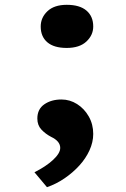

<svg xmlns="http://www.w3.org/2000/svg" viewBox="-20 -562 522 797"><path d="M175 215 123 153Q171 129 200.5 101.5Q230 74 230 52Q230 38 220.5 26.5Q211 15 192 6Q169 -6 152 -24Q135 -42 135 -70Q135 -109 164 -129Q193 -149 235 -149Q270 -149 300 -130Q330 -111 348.5 -78.5Q367 -46 367 -6Q367 28 351.5 62Q336 96 309 125.5Q282 155 247.5 178.5Q213 202 175 215ZM257 -363Q204 -363 176.5 -386.5Q149 -410 149 -452Q149 -489 177 -515.5Q205 -542 257 -542Q311 -542 339 -518Q367 -494 367 -452Q367 -416 338.5 -389.5Q310 -363 257 -363Z"/></svg>

Font: Lexend Mega
Style: Bold
Weight: 700
Version: Version 1.007